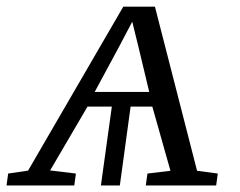

<svg xmlns="http://www.w3.org/2000/svg" viewBox="-43 -568 734 588"><path d="M-23 0 -18 -36.5 43 -45.5 334.5 -547.5H431.5L560.5 -45L624 -36.5L619 0H403.5L408.5 -36.5L479 -45L423.5 -241.5H357L324 0H266L299.5 -241.5H225L110.5 -46L189.5 -36.5L184.5 0ZM247 -286.5H414L380.5 -426.5L362 -501.5L322 -425.5Z"/></svg>

Font: Merriweather 36pt Light
Style: Italic
Weight: 300
Italic angle: -7.8°
Version: Version 2.101